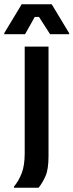

<svg xmlns="http://www.w3.org/2000/svg" viewBox="-50 -720 347 907"><path d="M15.8 166.7V161.7Q38.3 135 52.5 98.3Q66.7 61.7 66.7 4.2V-500H179.2V17.5Q179.2 79.2 165.4 110.8Q151.7 142.5 132.5 166.7ZM-30 -558.3V-563.3L52.5 -700H194.2L276.7 -563.3V-558.3H186.7L134.2 -640H114.2L68.3 -558.3Z"/></svg>

Font: Familjen Grotesk GF Medium
Style: Regular
Weight: 500
Designer: Anders Wikstroem, Jonas Baeckman, Matilda Gysing, Kristian Moeller
Foundry: Familjen STHLM AB
Version: Version 2.000; Beta; Release 4; Build 6